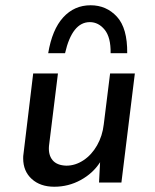

<svg xmlns="http://www.w3.org/2000/svg" viewBox="-20 -693 587 729"><path d="M492 -414 441 0H356L360 -77Q333 -35 286.5 -9.5Q240 16 186 16Q133 16 100.5 -13.5Q68 -43 68 -92Q68 -102 69 -107L106 -414H200L166 -139Q163 -105 179.5 -85Q196 -65 232 -64Q266 -64 297 -84.5Q328 -105 348.5 -141Q369 -177 374 -221L398 -414ZM463 -491H400Q401 -551 377.5 -580Q354 -609 321 -609Q254 -609 227 -491H163Q178 -581 220 -627Q262 -673 324 -673Q384 -673 424 -629.5Q464 -586 463 -491Z"/></svg>

Font: Josefin Sans
Style: Italic
Weight: 400
Italic angle: -7°
Designer: Santiago Orozco
Foundry: Typemade
Version: Version 2.000